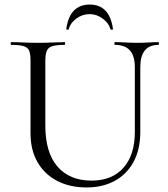

<svg xmlns="http://www.w3.org/2000/svg" viewBox="-20 -810 738 843"><path d="M572 -515Q572 -564 550.5 -588.5Q529 -613 485 -613Q482 -613 482 -619Q482 -625 485 -625Q508 -625 532 -623.5Q556 -622 585 -622Q608 -622 632 -623.5Q656 -625 676 -625Q678 -625 678 -619Q678 -613 676 -613Q636 -613 616 -588.5Q596 -564 596 -515V-231Q596 -154 566.5 -99.5Q537 -45 484 -16Q431 13 360 13Q286 13 230.5 -16Q175 -45 144.5 -98.5Q114 -152 114 -224V-544Q114 -573 108 -587.5Q102 -602 83.5 -607.5Q65 -613 29 -613Q27 -613 27 -619Q27 -625 29 -625Q53 -625 82.5 -623.5Q112 -622 146 -622Q181 -622 211 -623.5Q241 -625 263 -625Q266 -625 266 -619Q266 -613 263 -613Q227 -613 209 -607Q191 -601 185 -586Q179 -571 179 -542V-259Q179 -140 232.5 -78.5Q286 -17 382 -17Q472 -17 522 -73.5Q572 -130 572 -230ZM282 -682Q281 -679 275.5 -679.5Q270 -680 271 -683Q286 -790 374 -790Q461 -790 476 -683Q477 -680 471.5 -679.5Q466 -679 465 -682Q458 -708 431.5 -728Q405 -748 374 -748Q341 -748 314.5 -728Q288 -708 282 -682Z"/></svg>

Font: Cormorant Garamond Light
Style: Regular
Weight: 400
Version: Version 4.001